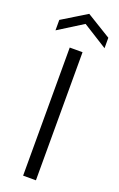

<svg xmlns="http://www.w3.org/2000/svg" viewBox="-192 -941 610 986"><g transform="rotate(20 113.0 -448.5)"><path d="M78 0V-700H148V0ZM-21 -758V-815L113 -897L247 -815V-758L113 -842Z"/></g></svg>

Font: DM Sans 16pt Light
Style: Regular
Weight: 300
Version: Version 4.004;gftools[0.9.30]